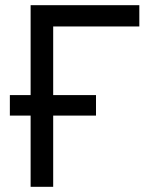

<svg xmlns="http://www.w3.org/2000/svg" viewBox="-20 -720 610 740"><path d="M18 -274.5V-353.5H350V-274.5ZM98 0V-700H517V-618H185V0Z"/></svg>

Font: Overpass
Style: Regular
Weight: 400
Designer: Delve Withrington, Dave Bailey, Thomas Jockin
Foundry: Delve Fonts LLC
Version: Version 4.000